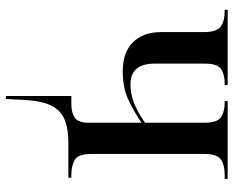

<svg xmlns="http://www.w3.org/2000/svg" viewBox="-90 -486 786 646"><g transform="rotate(90 303.0 -163.0)"><path d="M303 210V-10H329Q359 -10 376 -21.5Q393 -33 393 -70V-246Q351 -218 312.5 -200.5Q274 -183 220 -183Q156 -183 122 -217.5Q88 -252 88 -312V-456Q88 -499 69.5 -512.5Q51 -526 17 -526H13V-536H266V-526H261Q231 -526 212.5 -514Q194 -502 194 -458V-291Q194 -209 264 -209Q295 -209 325.5 -220.5Q356 -232 393 -258V-457Q393 -501 374.5 -513.5Q356 -526 325 -526H320V-536H582V-526H569Q536 -526 517 -513.5Q498 -501 498 -457V-78Q498 -33 518 -21.5Q538 -10 569 -10H578V0H461Q406 0 375 16Q344 32 330 70Q316 108 315 176L313 210Z"/></g></svg>

Font: Noto Serif Display SemiCondensed Medium
Style: Regular
Weight: 500
Width: 4
Designer: Monotype Design Team
Foundry: Monotype Imaging Inc.
Version: Version 2.009